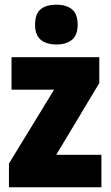

<svg xmlns="http://www.w3.org/2000/svg" viewBox="-20 -796 470 816"><path d="M411 0H18V-101L210 -415H29V-553H402V-443L219 -138H411ZM220 -776Q263 -776 286.5 -756Q310 -736 310 -691Q310 -647 286 -627Q262 -607 220 -607Q177 -607 153 -627Q129 -647 129 -691Q129 -736 152 -756Q175 -776 220 -776Z"/></svg>

Font: Noto Sans Myanmar Condensed Black
Style: Regular
Weight: 900
Width: 3
Designer: Monotype Design Team
Foundry: Monotype Imaging Inc.
Version: Version 2.107; ttfautohint (v1.8.4.7-5d5b)